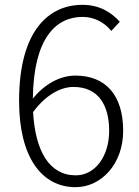

<svg xmlns="http://www.w3.org/2000/svg" viewBox="-20 -762 575 795"><path d="M294 -36C183 -36 126 -138 117 -298C173 -374 236 -402 284 -402C388 -402 432 -326 432 -220C432 -114 373 -36 294 -36ZM476 -672C438 -714 389 -742 321 -742C184 -742 59 -638 59 -344C59 -112 152 13 293 13C399 13 490 -83 490 -220C490 -370 416 -449 292 -449C228 -449 164 -413 116 -354C119 -605 212 -692 322 -692C367 -692 410 -672 441 -634Z"/></svg>

Font: Noto Sans Japanese Light
Style: Regular
Weight: 300
Designer: Ryoko NISHIZUKA (kana & ideographs); Paul D. Hunt (Latin, Greek & Cyrillic); Wenlong ZHANG (bopomofo); Sandoll Communica
Foundry: Adobe Systems Incorporated
Version: Version 1.000;PS 1;hotconv 1.0.78;makeotf.lib2.5.61930